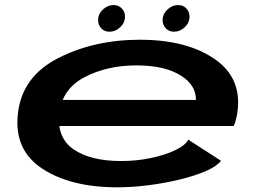

<svg xmlns="http://www.w3.org/2000/svg" viewBox="-20 -752 1054 778"><path d="M455.5 7Q266 7 151 -68.8Q36 -144.5 52.5 -291Q69 -441.5 215.2 -516.2Q361.5 -591 547 -591Q736 -591 849.5 -513Q963 -435 941.5 -293.5Q936 -260.5 927 -241.5H220.5Q228.5 -181 278.5 -146.5Q347.5 -99.5 471 -99.5Q533 -99.5 590.5 -111.5Q648 -123.5 689.2 -143Q730.5 -162.5 743 -186L875.5 -100.5Q859 -78.5 814.5 -59Q770 -39.5 709.2 -24.8Q648.5 -10 582.2 -1.5Q516 7 455.5 7ZM234 -347H774Q774.5 -405.5 716.5 -443.5Q650.5 -487 533 -487Q413.5 -487 322 -439Q258.5 -405.5 234 -347ZM424 -623.5Q403.5 -623.5 390.5 -637Q377.5 -650.5 377.5 -670.5Q377.5 -695 396.8 -713.2Q416 -731.5 440 -731.5Q460.5 -731.5 473.5 -718Q486.5 -704.5 486.5 -685Q486.5 -660 467.2 -641.8Q448 -623.5 424 -623.5ZM685.5 -623.5Q665 -623.5 652 -637Q639 -650.5 639 -670.5Q639 -695 658.2 -713.2Q677.5 -731.5 701.5 -731.5Q722 -731.5 735 -718Q748 -704.5 748 -685Q748 -660 728.8 -641.8Q709.5 -623.5 685.5 -623.5Z"/></svg>

Font: Anybody UltraExpanded SemiBold
Style: Italic
Weight: 600
Width: 9
Italic angle: -10°
Designer: Tyler Finck
Foundry: Etcetera Type Company
Version: Version 1.010; ttfautohint (v1.8.3) -l 8 -r 50 -G 200 -x 14 